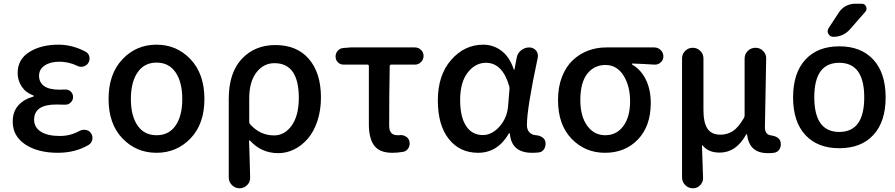

<svg xmlns="http://www.w3.org/2000/svg" viewBox="-20 -803 4780 1025"><path d="M288.1 12.7Q182.6 12.7 115.2 -31.7Q47.9 -76.2 47.9 -153.3Q47.9 -207 77.6 -240.2Q107.4 -273.4 157.2 -287.1Q160.2 -288.1 160.2 -290.5Q160.2 -293 157.2 -293.9Q117.2 -308.6 95.7 -341.3Q74.2 -374 74.2 -413.1Q74.2 -486.3 136.7 -525.4Q199.2 -564.5 292 -564.5Q366.2 -564.5 436.5 -527.3Q452.1 -519.5 457 -501Q458 -495.1 458 -490.2Q458 -477.5 451.2 -466.8Q442.4 -452.1 424.8 -448.2Q418.9 -446.3 413.1 -446.3Q401.4 -446.3 391.6 -452.1Q345.7 -473.6 296.9 -473.6Q249 -473.6 218.8 -453.6Q188.5 -433.6 188.5 -398.4Q188.5 -363.3 215.3 -343.8Q242.2 -324.2 297.9 -324.2Q310.5 -324.2 327.1 -325.2Q328.1 -325.2 330.1 -325.2Q345.7 -325.2 357.4 -314.5Q370.1 -302.7 370.1 -285.2Q370.1 -267.6 357.4 -255.9Q345.7 -244.1 329.1 -244.1Q328.1 -244.1 327.1 -244.1Q303.7 -245.1 281.2 -245.1Q162.1 -245.1 162.1 -164.1Q162.1 -123 198.2 -100.1Q234.4 -77.1 299.8 -77.1Q356.4 -77.1 405.3 -104.5Q416 -110.4 428.7 -110.4Q433.6 -110.4 438.5 -109.4Q456.1 -106.4 465.8 -91.8Q473.6 -80.1 473.6 -66.4Q473.6 -62.5 472.7 -57.6Q468.8 -39.1 453.1 -29.3Q381.8 12.7 288.1 12.7Z M815.4 12.7Q707 12.7 633.3 -64.5Q559.6 -141.6 559.6 -274.4Q559.6 -408.2 633.3 -486.3Q707 -564.5 815.4 -564.5Q923.8 -564.5 997.6 -486.3Q1071.3 -408.2 1071.3 -274.4Q1071.3 -141.6 997.6 -64.5Q923.8 12.7 815.4 12.7ZM953.1 -274.4Q953.1 -364.3 917.5 -416.5Q881.8 -468.8 815.9 -468.8Q750 -468.8 714.4 -416.5Q678.7 -364.3 678.7 -274.4Q678.7 -184.6 714.4 -132.8Q750 -81.1 815.9 -81.1Q881.8 -81.1 917.5 -132.8Q953.1 -184.6 953.1 -274.4Z M1258.8 202.1Q1235.4 202.1 1218.3 185.1Q1201.2 168 1201.2 144.5V-274.4Q1201.2 -414.1 1270.5 -488.3Q1339.8 -562.5 1450.2 -562.5Q1565.4 -562.5 1629.4 -487.8Q1693.4 -413.1 1693.4 -282.2Q1693.4 -213.9 1674.3 -156.7Q1655.3 -99.6 1623 -62.5Q1590.8 -25.4 1550.3 -5.4Q1509.8 14.6 1465.8 14.6Q1375 14.6 1314.5 -52.7Q1312.5 -53.7 1311 -53.2Q1309.6 -52.7 1309.6 -50.8Q1309.6 -32.2 1312.5 37.1Q1315.4 138.7 1315.4 146.5Q1315.4 168.9 1299.8 184.6Q1283.2 202.1 1259.8 202.1ZM1443.4 -80.1Q1500 -80.1 1537.6 -133.3Q1575.2 -186.5 1575.2 -280.3Q1575.2 -465.8 1445.3 -465.8Q1386.7 -465.8 1348.6 -416Q1310.5 -366.2 1310.5 -277.3V-152.3Q1310.5 -144.5 1315.4 -139.6Q1368.2 -80.1 1443.4 -80.1Z M2074.2 12.7Q2006.8 12.7 1978 -25.4Q1949.2 -63.5 1949.2 -139.6V-450.2Q1949.2 -458 1941.4 -458H1814.5Q1795.9 -458 1783.7 -470.7Q1771.5 -483.4 1771.5 -501Q1771.5 -519.5 1783.7 -532.7Q1795.9 -545.9 1814.5 -546.9L1851.6 -549.8H2195.3Q2213.9 -549.8 2227.5 -536.6Q2241.2 -523.4 2241.2 -504.4Q2241.2 -485.4 2227.5 -471.7Q2213.9 -458 2195.3 -458H2068.4Q2061.5 -458 2060.5 -450.2Q2057.6 -300.8 2057.6 -133.8Q2057.6 -105.5 2068.8 -93.3Q2080.1 -81.1 2102.5 -81.1Q2108.4 -81.1 2114.3 -81.1Q2117.2 -82 2119.1 -82Q2134.8 -82 2148.4 -73.2Q2163.1 -63.5 2166 -45.9Q2167 -41 2167 -36.1Q2167 -22.5 2159.2 -10.7Q2149.4 4.9 2130.9 7.8Q2102.5 12.7 2074.2 12.7Z M2532.2 12.7Q2434.6 12.7 2376 -61Q2317.4 -134.8 2317.4 -266.6Q2317.4 -402.3 2388.7 -483.4Q2460 -564.5 2559.6 -564.5Q2613.3 -564.5 2656.7 -532.2Q2700.2 -500 2722.7 -432.6Q2723.6 -430.7 2725.1 -430.7Q2726.6 -430.7 2726.6 -432.6L2738.3 -494.1Q2742.2 -518.6 2761.7 -534.2Q2781.2 -549.8 2805.7 -549.8Q2827.1 -549.8 2841.8 -533.2Q2851.6 -520.5 2851.6 -504.9Q2851.6 -500 2850.6 -494.1Q2793 -224.6 2793 -135.7Q2793 -111.3 2805.7 -97.2Q2818.4 -83 2840.8 -81.1Q2859.4 -80.1 2874 -70.8Q2888.7 -61.5 2891.6 -45.9Q2892.6 -40 2892.6 -35.2Q2892.6 -21.5 2885.7 -8.8Q2876 7.8 2857.4 10.7Q2839.8 12.7 2820.3 12.7Q2710 12.7 2702.1 -89.8Q2701.2 -91.8 2699.2 -91.8Q2697.3 -91.8 2696.3 -89.8Q2636.7 12.7 2532.2 12.7ZM2557.6 -82Q2606.4 -82 2647 -127.9Q2687.5 -173.8 2692.4 -236.3L2700.2 -330.1Q2700.2 -336.9 2698.2 -343.8Q2662.1 -467.8 2574.2 -467.8Q2517.6 -467.8 2477.1 -416Q2436.5 -364.3 2436.5 -268.6Q2436.5 -178.7 2468.3 -130.4Q2500 -82 2557.6 -82Z M3210 12.7Q3103.5 12.7 3031.2 -62.5Q2959 -137.7 2959 -268.6Q2959 -338.9 2980.5 -393.6Q3002 -448.2 3038.1 -481.9Q3074.2 -515.6 3119.6 -532.7Q3165 -549.8 3215.8 -549.8H3472.7Q3493.2 -549.8 3507.3 -535.6Q3521.5 -521.5 3521.5 -502Q3521.5 -482.4 3506.8 -469.7Q3494.1 -458 3476.6 -458Q3475.6 -458 3473.6 -458Q3415 -461.9 3355.5 -463.9Q3353.5 -463.9 3353.5 -461.4Q3353.5 -459 3355.5 -458Q3402.3 -430.7 3428.2 -377.4Q3454.1 -324.2 3454.1 -252.9Q3454.1 -129.9 3385.7 -58.6Q3317.4 12.7 3210 12.7ZM3210.9 -81.1Q3271.5 -81.1 3307.6 -129.9Q3343.8 -178.7 3343.8 -262.7Q3343.8 -343.8 3308.6 -399.9Q3273.4 -456.1 3212.4 -456.1Q3151.4 -456.1 3114.7 -408.7Q3078.1 -361.3 3078.1 -268.6Q3078.1 -182.6 3114.7 -131.8Q3151.4 -81.1 3210.9 -81.1Z M3678.7 202.1Q3655.3 202.1 3638.2 185.1Q3621.1 168 3621.1 144.5V-491.2Q3621.1 -514.6 3637.7 -531.2Q3654.3 -547.9 3678.2 -547.9Q3702.1 -547.9 3718.8 -531.2Q3735.4 -514.6 3735.4 -491.2V-215.8Q3735.4 -148.4 3756.8 -116.2Q3778.3 -84 3826.2 -84Q3862.3 -84 3892.1 -103Q3921.9 -122.1 3951.2 -172.9Q3955.1 -178.7 3955.1 -186.5V-490.2Q3955.1 -514.6 3972.2 -531.2Q3989.3 -547.9 4012.7 -547.9H4013.7Q4037.1 -547.9 4053.7 -531.2Q4070.3 -514.6 4070.3 -492.2L4063.5 -124Q4063.5 -84 4096.7 -80.1Q4142.6 -73.2 4147.5 -43Q4148.4 -37.1 4148.4 -33.2Q4148.4 -18.6 4141.6 -6.8Q4131.8 9.8 4112.3 12.7Q4097.7 14.6 4079.1 14.6Q4029.3 14.6 4002 -9.8Q3974.6 -34.2 3967.8 -85.9Q3966.8 -86.9 3965.3 -86.9Q3963.9 -86.9 3963.9 -85.9Q3910.2 11.7 3822.3 11.7Q3760.7 11.7 3731.4 -26.4Q3730.5 -27.3 3729 -26.9Q3727.5 -26.4 3727.5 -24.4L3733.4 148.4Q3733.4 168.9 3718.8 184.6Q3703.1 202.1 3679.7 202.1Z M4327.1 -284.2Q4327.1 -98.6 4460.4 -98.6Q4593.8 -98.6 4593.8 -283.2Q4593.8 -467.8 4460.4 -467.8Q4327.1 -467.8 4327.1 -284.2ZM4580.1 -783.2Q4596.7 -783.2 4603.5 -768.1Q4610.4 -752.9 4599.6 -740.2L4518.6 -647.5Q4482.4 -606.4 4428.7 -606.4Q4411.1 -606.4 4402.3 -622.1Q4398.4 -628.9 4398.4 -635.7Q4398.4 -644.5 4403.3 -652.3L4457 -734.4Q4471.7 -757.8 4495.1 -770.5Q4518.6 -783.2 4545.9 -783.2ZM4213.9 -283.2Q4213.9 -413.1 4279.3 -484.4Q4344.7 -555.7 4460.9 -555.7Q4577.1 -555.7 4642.6 -484.4Q4708 -413.1 4708 -283.2Q4708 -153.3 4642.6 -82.5Q4577.1 -11.7 4460.9 -11.7Q4344.7 -11.7 4279.3 -82.5Q4213.9 -153.3 4213.9 -283.2Z"/></svg>

Font: Gen Jyuu Gothic Medium
Style: Regular
Weight: 500
Designer: [Source Han Sans]
Ryoko NISHIZUKA  (kana & ideographs); Paul D. Hunt (Latin, Greek & Cyrillic); Wenlong ZHANG  (bopomofo
Version: Version 1.002.20150607